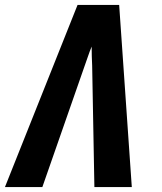

<svg xmlns="http://www.w3.org/2000/svg" viewBox="-32 -755 652 775"><path d="M-12 0 281 -735H449L500 0H349L340 -490Q339 -509 338.5 -528.5Q338 -548 338 -567Q330 -548 323.5 -528.5Q317 -509 310 -490L139 0Z"/></svg>

Font: Iosevka Heavy Extended
Style: Italic
Weight: 900
Width: 7
Italic angle: -9°
Monospace: yes
Designer: Belleve Invis
Foundry: Belleve Invis
Version: Version 32.5.0; ttfautohint (v1.8.4)